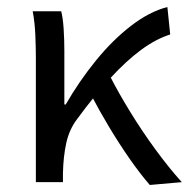

<svg xmlns="http://www.w3.org/2000/svg" viewBox="-20 -518 537 546"><path d="M82 0V-353Q82 -382 80.5 -418Q79 -454 73 -486H154Q159 -467 161 -436Q163 -405 163 -373V-221H167Q205 -287 252.5 -345.5Q300 -404 352.5 -444.5Q405 -485 456 -498L464 -420Q423 -407 381 -376Q339 -345 294 -296Q249 -247 199 -179Q177 -150 168.5 -111.5Q160 -73 159 -25V0ZM406 8Q379 -23 349 -66Q319 -109 290.5 -156.5Q262 -204 238 -250L292 -303Q317 -254 350.5 -199.5Q384 -145 422 -93Q460 -41 497 0Z"/></svg>

Font: Source Sans 3
Style: Regular
Weight: 400
Designer: Paul D. Hunt
Foundry: Adobe
Version: Version 3.046;hotconv 1.0.118;makeotfexe 2.5.65603